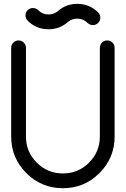

<svg xmlns="http://www.w3.org/2000/svg" viewBox="-20 -995 665 1015"><path d="M39.1 -742.2Q39.1 -758.3 50.5 -769.8Q62 -781.2 78.1 -781.2Q94.2 -781.2 105.7 -769.8Q117.2 -758.3 117.2 -742.2V-273.4Q117.2 -192.4 174.3 -135.3Q231.4 -78.1 312.5 -78.1Q393.6 -78.1 450.7 -135.3Q507.8 -192.4 507.8 -273.4V-742.2Q507.8 -758.3 519.3 -769.8Q530.8 -781.2 546.9 -781.2Q563 -781.2 574.5 -769.8Q585.9 -758.3 585.9 -742.2V-273.4Q585.9 -160.2 505.9 -80.1Q425.8 0 312.5 0Q199.2 0 119.1 -80.1Q39.1 -160.2 39.1 -273.4ZM339.8 -879.4Q295.9 -840.3 236.3 -840.3Q171.4 -840.3 125.5 -886.2Q114.7 -897.9 114.7 -913.6Q114.7 -929.7 126.2 -941.2Q137.7 -952.6 153.8 -952.6Q169.4 -952.6 181.2 -941.9Q204.1 -918.5 236.3 -918.5Q263.7 -918.5 285.2 -935.5Q328.6 -974.6 388.7 -974.6Q453.6 -974.6 499.5 -928.7Q510.3 -917 510.3 -901.4Q510.3 -885.3 498.8 -873.8Q487.3 -862.3 471.2 -862.3Q455.6 -862.3 443.8 -873Q420.9 -896.5 388.7 -896.5Q360.8 -896.5 339.8 -879.4Z"/></svg>

Font: Comfortaa
Style: Regular
Weight: 400
Designer: Johan Aakerlund - aajohan
Foundry: Johan Aakerlund
Version: Version 2.004 2013